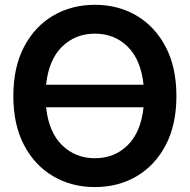

<svg xmlns="http://www.w3.org/2000/svg" viewBox="-20 -757 777 787"><path d="M369.1 9.8Q273.4 9.8 197.8 -34.7Q122.1 -79.1 78.4 -162.6Q34.7 -246.1 34.7 -363.3Q34.7 -481 78.4 -564.7Q122.1 -648.4 197.8 -692.9Q273.4 -737.3 369.1 -737.3Q464.4 -737.3 539.8 -692.9Q615.2 -648.4 659.2 -564.7Q703.1 -481 703.1 -363.3Q703.1 -245.6 659.2 -162.1Q615.2 -78.6 539.8 -34.4Q464.4 9.8 369.1 9.8ZM369.1 -619.1Q289.1 -619.1 234.4 -565.7Q179.7 -512.2 168.9 -409.7H568.4Q557.6 -512.2 503.4 -565.7Q449.2 -619.1 369.1 -619.1ZM369.1 -108.4Q449.2 -108.4 503.4 -161.9Q557.6 -215.3 568.4 -317.4H168.9Q179.7 -215.3 234.4 -161.9Q289.1 -108.4 369.1 -108.4Z"/></svg>

Font: Inter Tight SemiBold
Style: Regular
Weight: 600
Designer: Rasmus Andersson
Foundry: rsms
Version: Version 3.004; ttfautohint (v1.8.4.7-5d5b)